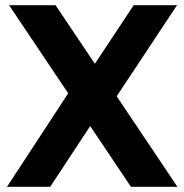

<svg xmlns="http://www.w3.org/2000/svg" viewBox="-20 -720 711 740"><path d="M14.9 -700H194.1L663.9 0H484.7ZM266.9 -397.1 397.8 -340.6 173.4 0H6.9ZM273.5 -365.3 495.3 -700H662.3L403.8 -309.8Z"/></svg>

Font: Pathway Extreme 8pt Thin
Style: Regular
Weight: 100
Designer: Eduardo Rodriguez Tunni
Foundry: Eduardo Rodriguez Tunni
Version: Version 1.000